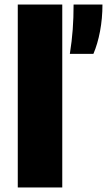

<svg xmlns="http://www.w3.org/2000/svg" viewBox="-20 -828 472 848"><path d="M58.5 0V-808H255V0ZM288.5 -590Q297.5 -647 301.2 -697.8Q305 -748.5 305 -808H432.5Q432.5 -746.5 421.8 -689.8Q411 -633 392.5 -590Z"/></svg>

Font: Encode Sans SmExp XBd
Style: Regular
Weight: 800
Width: 6
Designer: Multiple Designers
Foundry: Impallari Type
Version: Version 3.002; ttfautohint (v1.8.3) -l 8 -r 50 -G 200 -x 14 